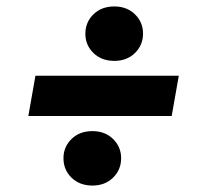

<svg xmlns="http://www.w3.org/2000/svg" viewBox="-20 -587 628 596"><path d="M68 -227 90 -352H535L513 -227ZM267 -11Q227 -11 202 -35.5Q177 -60 177 -96Q177 -131 202 -155.5Q227 -180 267 -180Q306 -180 331 -155.5Q356 -131 356 -96Q356 -60 331 -35.5Q306 -11 267 -11ZM335 -398Q295 -398 270 -422.5Q245 -447 245 -482Q245 -518 270 -542.5Q295 -567 335 -567Q374 -567 399 -542.5Q424 -518 424 -483Q424 -447 399 -422.5Q374 -398 335 -398Z"/></svg>

Font: DM Sans 24pt Black
Style: Italic
Weight: 900
Italic angle: -10°
Designer: Colophon Foundry, Jonny Pinhorn
Foundry: Colophon Foundry
Version: Version 4.004;gftools[0.9.30]